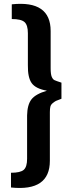

<svg xmlns="http://www.w3.org/2000/svg" viewBox="-20 -790 372 978"><path d="M40 -768Q238 -789 238 -632V-442Q238 -412 243.5 -399Q249 -386 257 -382Q265 -378 293 -369V-287Q271 -279 265 -276Q259 -273 249 -265Q239 -257 236.5 -246.5Q234 -236 234 -218V29Q234 186 36 165V90Q84 90 101 75Q118 60 118 19V-202Q119 -256 140 -283.5Q161 -311 219 -328Q162 -338 141.5 -366.5Q121 -395 122 -458V-621Q122 -662 105 -677.5Q88 -693 40 -693Z"/></svg>

Font: Exo 2 Semi Bold
Style: Regular
Weight: 600
Designer: Natanael Gama
Version: Version 1.001;PS 001.001;hotconv 1.0.88;makeotf.lib2.5.64775